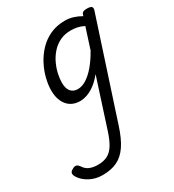

<svg xmlns="http://www.w3.org/2000/svg" viewBox="-364 -655 1205 1330"><g transform="rotate(-30 239.0 10.0)"><path d="M60 539Q4 539 -41.5 514.5Q-87 490 -109 455Q-121 437 -120 422.5Q-119 408 -97 397Q-81 387 -68 390Q-55 393 -44 409Q-24 440 4.5 450.5Q33 461 67 461Q113 461 144.5 444.5Q176 428 199 391Q222 354 242 292L366 -92Q333 -51 300 -27Q267 -3 237 7Q207 17 182 17Q139 17 108 -2.5Q77 -22 60 -59Q43 -96 43 -146Q43 -190 55.5 -241Q68 -292 93.5 -341Q119 -390 157.5 -430.5Q196 -471 248 -495Q300 -519 367 -519Q400 -519 432 -509Q464 -499 493 -482L494 -485Q499 -504 509 -509.5Q519 -515 538 -515Q569 -515 577.5 -505.5Q586 -496 579 -476L327 295Q298 386 262 439Q226 492 177.5 515.5Q129 539 60 539ZM210 -63Q243 -63 278.5 -85.5Q314 -108 349.5 -150Q385 -192 418 -251L471 -416Q443 -430 418 -435Q393 -440 368 -440Q318 -440 279.5 -421Q241 -402 213 -370Q185 -338 167.5 -300Q150 -262 142 -224.5Q134 -187 134 -157Q134 -126 142.5 -105.5Q151 -85 168 -74Q185 -63 210 -63Z"/></g></svg>

Font: Playwrite CO
Style: Regular
Weight: 400
Designer: Veronika Burian, José Scaglione
Foundry: TypeTogether
Version: Version 1.000